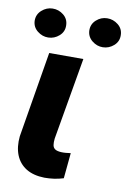

<svg xmlns="http://www.w3.org/2000/svg" viewBox="-83 -771 555 828"><g transform="rotate(10 194.5 -357.5)"><path d="M98.1 -528.3H247.6L185.5 -168.9Q183.6 -151.9 185.5 -140.4Q187.5 -128.9 196.3 -123Q205.1 -117.2 223.1 -116.2Q233.4 -115.7 243.9 -116.7Q254.4 -117.7 264.6 -119.1L253.9 -7.3Q233.9 -1 212.9 2Q191.9 4.9 170.9 4.9Q122.6 3.9 90.8 -15.6Q59.1 -35.2 44.9 -70.3Q30.8 -105.5 35.6 -152.8ZM12.2 -654.3Q11.7 -682.1 32.5 -700.7Q53.2 -719.2 79.6 -719.7Q106.4 -720.2 127.7 -703.1Q148.9 -686 149.4 -658.2Q150.4 -630.4 129.6 -612.1Q108.9 -593.8 82 -593.3Q56.2 -592.8 34.7 -609.9Q13.2 -627 12.2 -654.3ZM251.5 -654.3Q251 -682.1 271.5 -700.4Q292 -718.8 318.4 -719.2Q345.2 -719.7 366.7 -702.6Q388.2 -685.5 388.7 -657.7Q389.6 -629.9 368.9 -611.6Q348.1 -593.3 321.3 -592.8Q295.4 -592.3 273.9 -609.6Q252.4 -627 251.5 -654.3Z"/></g></svg>

Font: Roboto ExtraBold
Style: Italic
Weight: 800
Designer: Christian Robertson
Foundry: Google
Version: Version 3.009; 2024